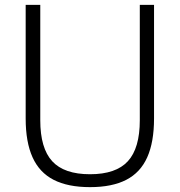

<svg xmlns="http://www.w3.org/2000/svg" viewBox="-20 -760 738 789"><path d="M350 9Q259 9 200.5 -21Q142 -51 113.8 -113.5Q85.5 -176 85.5 -273V-740H145.5V-266Q145.5 -151 194.5 -97.5Q243.5 -44 350 -44Q456.5 -44 505.5 -97.5Q554.5 -151 554.5 -266V-740H613V-273Q613 -176 585 -113.5Q557 -51 498.8 -21Q440.5 9 350 9Z"/></svg>

Font: Encode Sans SC Condensed Thin Light
Style: Regular
Weight: 300
Version: Version 3.002